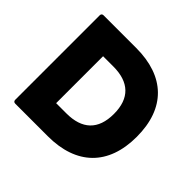

<svg xmlns="http://www.w3.org/2000/svg" viewBox="-173 -931 1128 1128"><g transform="rotate(45 390.5 -367.0)"><path d="M358 0C595 0 730 -131 730 -367C730 -605 595 -734 358 -734H87C77 -734 71 -728 71 -718V-16C71 -6 77 0 87 0ZM340 -562C470 -562 540 -498 540 -367C540 -236 470 -172 340 -172H255V-562Z"/></g></svg>

Font: LINE Seed Sans TH ExtraBold
Style: Regular
Weight: 800
Designer: Dalton Maag Ltd | Thai characters by Cadson Demak Co.,Ltd.
Foundry: Dalton Maag Ltd
Version: Version 1.003